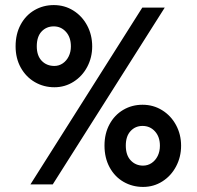

<svg xmlns="http://www.w3.org/2000/svg" viewBox="-20 -727 775 757"><path d="M541 -697H629.5L188 0H100ZM192 -707Q234.5 -707 269 -685.5Q303.5 -664 323.5 -626.8Q343.5 -589.5 343.5 -544Q343.5 -500.5 324 -463.5Q304.5 -426.5 270.2 -404.8Q236 -383 194.5 -383Q152.5 -383 117.5 -403.2Q82.5 -423.5 62 -460.2Q41.5 -497 41.5 -544.5Q41.5 -593 61.5 -630Q81.5 -667 116 -687Q150.5 -707 192 -707ZM194.5 -467Q212.5 -467 227.5 -477.2Q242.5 -487.5 251 -505Q259.5 -522.5 259.5 -544Q259.5 -580 240 -601.5Q220.5 -623 192 -623Q163 -623 144 -602.8Q125 -582.5 125 -544.5Q125 -507.5 144.5 -487.2Q164 -467 194.5 -467ZM542 -314Q584.5 -314 619.2 -292.5Q654 -271 674 -234Q694 -197 694 -152.5Q694 -108 674.2 -70.8Q654.5 -33.5 620.2 -11.8Q586 10 544 10Q502 10 467.2 -10Q432.5 -30 412.2 -67.2Q392 -104.5 392 -153Q392 -200.5 411.8 -237Q431.5 -273.5 465.8 -293.8Q500 -314 542 -314ZM544 -74Q562.5 -74 577.8 -84.2Q593 -94.5 601.8 -112.2Q610.5 -130 610.5 -152.5Q610.5 -187.5 591 -209Q571.5 -230.5 542 -230.5Q513.5 -230.5 494.8 -210.2Q476 -190 476 -153Q476 -115 495.5 -94.5Q515 -74 544 -74Z"/></svg>

Font: HK Grotesk
Style: Bold
Weight: 700
Designer: Alfredo Marco Pradil
Foundry: Hanken Design Co.
Version: Version 3.001